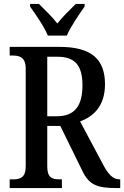

<svg xmlns="http://www.w3.org/2000/svg" viewBox="-20 -951 628 971"><path d="M222 -771H318C337 -816 381 -880 408 -918V-931H363C334 -902 296 -866 270 -832C244 -866 206 -902 177 -931H132V-918C159 -880 204 -816 222 -771ZM29 0H293V-44H281C244 -44 219 -52 219 -109V-314H285L395 -90C430 -15 472 0 569 0H588V-44H584C550 -44 526 -71 498 -125L385 -337C451 -361 511 -413 511 -525C511 -653 441 -714 280 -714H29V-670H46C79 -670 110 -661 110 -604V-109C110 -52 81 -44 46 -44H29ZM267 -363H219V-664H271C360 -664 397 -619 397 -520C397 -417 359 -363 267 -363Z"/></svg>

Font: Noto Serif Condensed Medium
Style: Regular
Weight: 500
Width: 3
Designer: Monotype Design Team
Foundry: Monotype Imaging Inc.
Version: Version 2.015